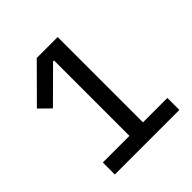

<svg xmlns="http://www.w3.org/2000/svg" viewBox="-187 -836 974 974"><g transform="rotate(-45 300.0 -349.0)"><path d="M549 0V-86H374V-698H224L43 -516L101 -459L270 -627H277V-86H86V0Z"/></g></svg>

Font: IBM Plex Devanagari Text
Style: Regular
Weight: 450
Designer: Mike Abbink, Paul van der Laan, Pieter van Rosmalen, Erin McLaughlin
Foundry: Bold Monday
Version: Version 1.0